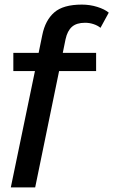

<svg xmlns="http://www.w3.org/2000/svg" viewBox="-20 -730 505 835"><path d="M265 -559 253 -500H398V-421H237L133 85H27L132 -421H38V-500H148L164 -578Q177 -642 216 -676Q255 -710 336 -710Q371 -710 403 -700Q435 -690 453 -675L417 -609Q405 -619 387 -625Q369 -631 350 -631Q313 -631 293 -613.5Q273 -596 265 -559Z"/></svg>

Font: Sarabun Medium
Style: Regular
Weight: 500
Designer: Suppakit Chalermlarp | Katatrad Co.,Ltd.
Foundry: Cadson Demak Co.,Ltd.
Version: Version 1.000; ttfautohint (v1.6)